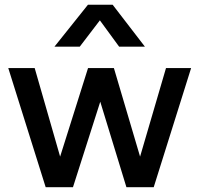

<svg xmlns="http://www.w3.org/2000/svg" viewBox="-20 -778 829 798"><path d="M169.8 0 14.4 -495H124.2L229.9 -127.1L345.9 -495H453.4L562.2 -127.1L669.9 -495H774.3L618.9 0H505.4L396.7 -355.2L283.3 0ZM206.2 -583.9 345.6 -758.4H448.1L582.4 -583.9H475.2L395.1 -693.5L311.4 -583.9Z"/></svg>

Font: Geologica Thin
Style: Regular
Weight: 100
Version: Version 1.010;gftools[0.9.28]